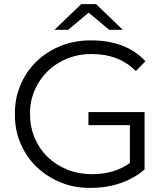

<svg xmlns="http://www.w3.org/2000/svg" viewBox="-20 -901 813 927"><path d="M407 -360H678V-83Q629 -40 562.5 -17Q496 6 421 6Q343 8 275 -19.5Q207 -47 157 -95Q107 -143 79 -209Q51 -275 52 -350Q51 -425 79 -491Q107 -557 157 -605Q207 -653 275 -680Q343 -707 422 -706Q503 -706 569.5 -681Q636 -656 682 -605L636 -558Q554 -640 425 -640Q362 -641 306.5 -619Q251 -597 210.5 -557.5Q170 -518 147 -464.5Q124 -411 125 -350Q125 -288 147.5 -235Q170 -182 210 -143Q250 -104 305 -82Q360 -60 424 -60Q532 -60 607 -114V-297H407ZM507 -757 408 -840 309 -757H243L372 -881H444L573 -757Z"/></svg>

Font: CMG Sans
Style: Regular
Weight: 400
Designer: Julieta Ulanovsky
Foundry: Julieta Ulanovsky
Version: Version 7.200